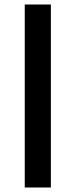

<svg xmlns="http://www.w3.org/2000/svg" viewBox="-20 -833 336 853"><path d="M90 0V-813H206V0Z"/></svg>

Font: Merriweather Sans
Style: Regular
Weight: 400
Designer: Eben Sorkin
Foundry: Eben Sorkin
Version: Version 1.008; ttfautohint (v1.7.19-72a1) -l 8 -r 50 -G 200 